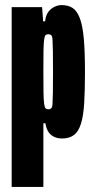

<svg xmlns="http://www.w3.org/2000/svg" viewBox="-20 -538 375 757"><path d="M26 199V-510H146L150 -454H158Q160 -477 170.5 -491Q181 -505 195.5 -511.5Q210 -518 222 -518Q249 -518 266.5 -506.5Q284 -495 295 -465.5Q306 -436 310.5 -385Q315 -334 315 -254Q315 -182 312 -132Q309 -82 299.5 -51Q290 -20 272 -6Q254 8 225 8Q204 8 189.5 -0.5Q175 -9 168 -23Q161 -37 159 -52H151V199ZM171 -107Q177 -107 181.5 -110.5Q186 -114 187 -128Q188 -142 188.5 -172Q189 -202 189 -255Q189 -308 188.5 -338Q188 -368 187 -382Q186 -396 181.5 -399.5Q177 -403 171 -403Q164 -403 160 -400Q156 -397 154 -382Q152 -368 151.5 -338Q151 -308 151 -255Q151 -203 151.5 -173.5Q152 -144 154 -129Q156 -114 160 -110.5Q164 -107 171 -107Z"/></svg>

Font: Saira UltraCondensed Black
Style: Regular
Weight: 900
Width: 1
Designer: Hector Gatti with collaboration of the Omnibus-Type team
Foundry: Omnibus-Type
Version: Version 1.101